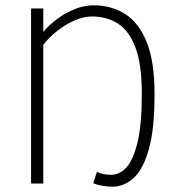

<svg xmlns="http://www.w3.org/2000/svg" viewBox="-20 -691 657 723"><path d="M403 12Q386 12 365.5 8.5Q345 5 331 -1L345 -44Q357 -38 369.5 -35.5Q382 -33 399 -33Q431 -33 456.5 -61Q482 -89 498 -155.5Q514 -222 514 -337Q514 -450 489.5 -513.5Q465 -577 423 -603Q381 -629 326 -629Q296 -629 262 -614.5Q228 -600 196.5 -575.5Q165 -551 143 -522V0H97V-659H143V-571Q166 -598 196.5 -620.5Q227 -643 262 -657Q297 -671 333 -671Q398 -671 450 -639Q502 -607 532 -533.5Q562 -460 562 -337Q562 -205 540.5 -129Q519 -53 483 -20.5Q447 12 403 12Z"/></svg>

Font: Mada Light
Style: Regular
Weight: 300
Designer: Khaled Hosny
Version: Version 1.5